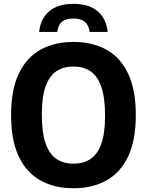

<svg xmlns="http://www.w3.org/2000/svg" viewBox="-20 -967 762 996"><path d="M361 9.5Q264 9.5 191.2 -30.2Q118.5 -70 78 -153.8Q37.5 -237.5 37.5 -370Q37.5 -502.5 78 -586.2Q118.5 -670 191.2 -709.8Q264 -749.5 361 -749.5Q458.5 -749.5 531.2 -709.8Q604 -670 644.2 -586Q684.5 -502 684.5 -370Q684.5 -238 644 -154Q603.5 -70 530.8 -30.2Q458 9.5 361 9.5ZM361 -118Q412.5 -118 449 -142Q485.5 -166 505.2 -220.5Q525 -275 525 -366.5Q525 -461.5 505.2 -517.5Q485.5 -573.5 448.8 -597.8Q412 -622 361 -622Q310 -622 273.2 -598Q236.5 -574 216.8 -519.5Q197 -465 197 -373.5Q197 -278.5 216.8 -222.5Q236.5 -166.5 273.2 -142.2Q310 -118 361 -118ZM183 -801.5Q190.5 -870 235.2 -908.5Q280 -947 360.5 -947Q441.5 -947 486.5 -908.5Q531.5 -870 539 -801.5H445Q440 -837.5 419.8 -854.2Q399.5 -871 360.5 -871Q321.5 -871 301.5 -854.2Q281.5 -837.5 277 -801.5Z"/></svg>

Font: Encode Sans SmCnd
Style: Bold
Weight: 700
Width: 4
Designer: Multiple Designers
Foundry: Impallari Type
Version: Version 3.002; ttfautohint (v1.8.3) -l 8 -r 50 -G 200 -x 14 